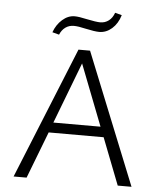

<svg xmlns="http://www.w3.org/2000/svg" viewBox="-58 -907 797 957"><g transform="rotate(5 341.0 -428.5)"><path d="M210 -724 176 -733Q190 -772 218.5 -797Q247 -822 280 -822Q301 -822 341 -813Q389 -803 409 -803Q433 -803 451.5 -817Q470 -831 479 -857L513 -848Q500 -805 471.5 -780Q443 -755 408 -755Q386 -755 340 -765Q302 -774 280 -774Q256 -774 238 -761Q220 -748 210 -724ZM476 -234H201L111 0H46L313 -658H371L636 0H567ZM456 -285 337 -591 220 -285Z"/></g></svg>

Font: Isabella Sans
Style: Regular
Weight: 400
Designer: Original fonts by Christian Thalmann (Catharsis Fonts), Modifications by Cristiano Sobral
Version: Version 0.002;July 12, 2020;FontCreator 13.0.0.2655 64-bit; 